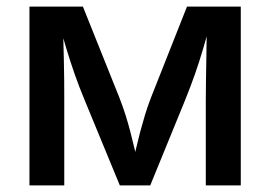

<svg xmlns="http://www.w3.org/2000/svg" viewBox="-20 -559 815 579"><path d="M68.8 0V-539.1H230L339.8 -265.1Q350.1 -238.8 358.4 -212.6Q366.7 -186.5 373.3 -160.6Q379.9 -134.8 385.7 -110.4Q391.6 -85.9 396.5 -63H379.4Q384.3 -85 389.9 -109.4Q395.5 -133.8 402.3 -159.7Q409.2 -185.5 417.2 -212.2Q425.3 -238.8 435.5 -265.1L543.9 -539.1H706.1V0H600.6V-256.3Q600.6 -284.7 601.1 -314Q601.6 -343.3 602.1 -373.3Q602.5 -403.3 603 -433.6Q603.5 -463.9 604 -493.7H615.2Q604 -450.7 592.5 -411.9Q581.1 -373 567.9 -335.4Q554.7 -297.9 538.1 -256.8L433.1 0H341.3L235.4 -256.8Q218.3 -297.9 205.1 -335.7Q191.9 -373.5 180.2 -412.1Q168.5 -450.7 157.2 -493.7H170.4Q170.4 -466.8 171.1 -437Q171.9 -407.2 172.6 -376.7Q173.3 -346.2 173.6 -315.9Q173.8 -285.6 173.8 -256.3V0Z"/></svg>

Font: Inter 18pt Medium
Style: Regular
Weight: 500
Designer: Rasmus Andersson
Foundry: rsms
Version: Version 4.001;git-66647c0bb